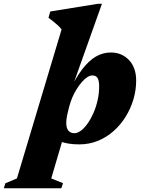

<svg xmlns="http://www.w3.org/2000/svg" viewBox="-150 -740 746 1004"><path d="M206 -158.5Q201 -139.5 198.8 -124.5Q196.5 -109.5 196.5 -97.5Q196.5 -70 207.8 -56.8Q219 -43.5 239 -43.5Q255.5 -43.5 273.5 -57Q291.5 -70.5 308.2 -94.2Q325 -118 338.8 -149.2Q352.5 -180.5 360.5 -216Q368.5 -251.5 368.5 -288Q368.5 -316.5 360.8 -331Q353 -345.5 332 -345.5Q320 -345.5 306 -336.2Q292 -327 278 -311Q264 -295 251 -274.2Q238 -253.5 228.2 -230.5Q218.5 -207.5 212.5 -184.5ZM219.5 -261 209.5 -257Q244 -330.5 278.8 -376.2Q313.5 -422 350.5 -443.8Q387.5 -465.5 430 -465.5Q486.5 -465.5 524.2 -426.2Q562 -387 562 -318.5Q562 -269 547.8 -220.8Q533.5 -172.5 507.2 -130Q481 -87.5 444.2 -54.8Q407.5 -22 362 -3.5Q316.5 15 264 15Q202 15 161.5 -1.8Q121 -18.5 107.5 -51.5H190L118 193L179.5 218L170.5 244.5H-130L-122 218.5L-61.5 193L172 -586Q164 -597 153 -607Q142 -617 129.8 -627Q117.5 -637 103.5 -647L113 -680L361 -720H383Z"/></svg>

Font: Newsreader 16pt 16pt ExtraBold
Style: Italic
Weight: 800
Italic angle: -17°
Version: Version 1.003